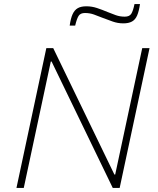

<svg xmlns="http://www.w3.org/2000/svg" viewBox="-20 -925 778 945"><path d="M61 0 208 -688H242L543 -66H547L680 -688H716L569 0H535L234 -622H230L97 0ZM323 -799Q328 -835 337.5 -855.5Q347 -876 363 -885Q379 -894 405 -894Q432 -894 457.5 -885.5Q483 -877 509 -866Q529 -858 549.5 -850.5Q570 -843 594 -843Q617 -843 626 -857Q635 -871 642 -905H669Q664 -870 655 -849Q646 -828 629.5 -819Q613 -810 587 -810Q560 -810 534.5 -819Q509 -828 483 -838Q463 -846 442.5 -853.5Q422 -861 398 -861Q376 -861 367 -847Q358 -833 350 -799Z"/></svg>

Font: Saira Thin Thin
Style: Italic
Weight: 250
Italic angle: -12°
Version: Version 1.101